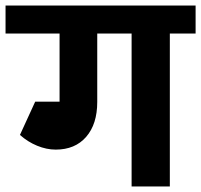

<svg xmlns="http://www.w3.org/2000/svg" viewBox="-55 -673 726 693"><path d="M651 -552H558V0H420V-552H296V-305Q296 -225 256 -179Q216 -133 146 -133Q113 -133 79 -147Q45 -161 17 -186L72 -306H160V-552H-35V-653H651Z"/></svg>

Font: Akshar SemiBold
Style: Regular
Weight: 600
Designer: Tall Chai
Foundry: Tall Chai
Version: Version 1.000